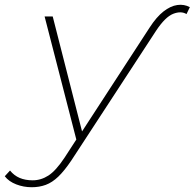

<svg xmlns="http://www.w3.org/2000/svg" viewBox="-130 -588 816 805"><path d="M3 197Q-31 197 -62 185Q-93 173 -110 151L-88 127Q-71 148 -47.5 158Q-24 168 7 168Q42 168 73 148Q104 128 140 74L190 -3L57 -519H91L214 -37L497 -472Q526 -517 555.5 -540Q585 -563 613.5 -567Q642 -571 666 -558L652 -529Q629 -543 596 -530Q563 -517 525 -460L169 85Q140 128 114.5 152.5Q89 177 62 187Q35 197 3 197Z"/></svg>

Font: Montserrat Thin ExtraLight
Style: Italic
Weight: 250
Italic angle: -11.3°
Version: Version 9.000